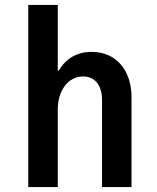

<svg xmlns="http://www.w3.org/2000/svg" viewBox="-20 -761 640 781"><path d="M95 0H215V-315C215 -394 258 -450 318 -450C366 -450 395 -414 395 -355V0H515V-365C515 -477 451 -550 353 -550C293 -550 248 -523 219 -474H215V-741H95Z"/></svg>

Font: CommitMono
Style: 700Regular
Weight: 700
Monospace: yes
Designer: Eigil Nikolajsen
Foundry: Eigil Nikolajsen
Version: Version 1.143